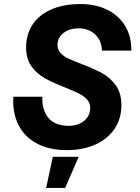

<svg xmlns="http://www.w3.org/2000/svg" viewBox="-20 -730 690 949"><path d="M46 -252H189Q187 -184 220.5 -146Q254 -108 320 -108Q351 -108 375 -119.5Q399 -131 412.5 -151Q426 -171 426 -197Q426 -221 410 -238.5Q394 -256 369.5 -268Q345 -280 301 -298Q240 -322 202 -343Q164 -364 136.5 -401Q109 -438 109 -495Q109 -560 141 -608.5Q173 -657 234 -683.5Q295 -710 379 -710Q452 -710 509.5 -682Q567 -654 598.5 -602Q630 -550 629 -480H484Q482 -530 450 -560Q418 -590 368 -590Q338 -590 314.5 -579.5Q291 -569 277.5 -550.5Q264 -532 264 -508Q264 -485 279.5 -468Q295 -451 319 -440Q343 -429 385 -413Q447 -389 485.5 -368Q524 -347 552 -308.5Q580 -270 580 -210Q580 -142 545 -91.5Q510 -41 449 -14.5Q388 12 310 12Q224 12 162.5 -20.5Q101 -53 71 -113Q41 -173 46 -252ZM241 45H369L302 199H208Z"/></svg>

Font: Azeret Mono SemiBold
Style: Italic
Weight: 600
Italic angle: -12°
Designer: Martin Vácha
Foundry: Displaay
Version: Version 1.000; Glyphs 3.0.3, build 3074